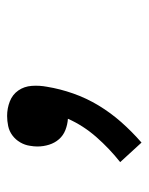

<svg xmlns="http://www.w3.org/2000/svg" viewBox="41 -244 418 540"><g transform="rotate(-90 250.0 26.0)"><path d="M119 215 64 155Q102 125 134.5 88Q167 51 186 8Q170 7 154.5 1Q139 -5 128.5 -17Q118 -29 113 -45Q108 -61 108 -78Q108 -83 108.5 -88Q109 -93 110 -99Q112 -113 119.5 -126Q127 -139 139 -148Q151 -157 165.5 -160Q180 -163 194 -163Q215 -163 234.5 -155.5Q254 -148 265.5 -131.5Q277 -115 278.5 -93.5Q280 -72 276 -51Q270 -14 257 23Q244 60 223.5 94Q203 128 176.5 158Q150 188 119 215Z"/></g></svg>

Font: Iosevka Curly Medium
Style: Italic
Weight: 500
Italic angle: -9°
Monospace: yes
Designer: Belleve Invis
Foundry: Belleve Invis
Version: Version 22.1.2; ttfautohint (v1.8.4)